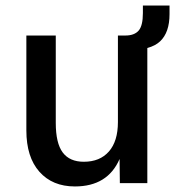

<svg xmlns="http://www.w3.org/2000/svg" viewBox="-20 -660 631 692"><path d="M250 12Q169 12 122 -41Q75 -94 75 -190V-532H181V-217Q181 -144 206 -110.5Q231 -77 282 -77Q340 -77 372.5 -114Q405 -151 405 -220V-532H511V0H412L411 -87Q368 12 250 12ZM415 -479V-532H432Q464 -532 479.5 -549.5Q495 -567 495 -613V-640H591V-609Q591 -543 557 -511Q523 -479 442 -479Z"/></svg>

Font: Geist Med
Style: Regular
Weight: 400
Designer: Basement.studio, Andrés Briganti, Mateo Zaragoza
Foundry: Basement.studio, Vercel, Andrés Briganti, Guido Ferreyra, Mateo Zaragoza
Version: Version 1.401